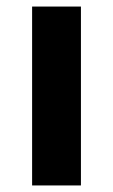

<svg xmlns="http://www.w3.org/2000/svg" viewBox="-20 -566 345 586"><path d="M227 0H78V-546H227Z"/></svg>

Font: Noto Sans Sundanese
Style: Bold
Weight: 700
Version: Version 2.003